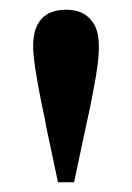

<svg xmlns="http://www.w3.org/2000/svg" viewBox="-20 -840 271 394"><path d="M132 -466 156 -579C157 -585 160 -596 163 -611C185 -718 193 -772 165 -801C153 -814 137 -820 116 -820C71 -820 48 -795 48 -745C48 -724 54 -683 66 -624C71 -602 74 -587 75 -579L99 -466Z"/></svg>

Font: AllPunType Bold
Style: Regular
Weight: 700
Version: 1.0